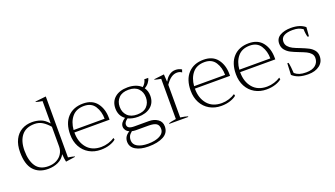

<svg xmlns="http://www.w3.org/2000/svg" viewBox="-71 -1281 3490 2002"><g transform="rotate(-20 1674.0 -280.5)"><path d="M30 -254Q30 -335 58.5 -392Q87 -449 137.5 -478Q188 -507 253 -507Q301 -507 346 -491.5Q391 -476 433 -427V-675Q383 -683 362 -691V-696L481 -709V-33Q531 -25 552 -18V-13L447 2Q440 -26 436 -85Q410 -37 360 -13.5Q310 10 248 10Q145 10 87.5 -54.5Q30 -119 30 -254ZM433 -171V-390Q397 -432 358.5 -456Q320 -480 271 -480Q175 -480 127 -419.5Q79 -359 79 -253Q79 -144 122 -80Q165 -16 259 -16Q312 -16 351.5 -37Q391 -58 412 -93.5Q433 -129 433 -171Z M633 -254V-251Q633 -148 688.5 -82Q744 -16 847 -16Q887 -16 927 -28.5Q967 -41 996 -61L1001 -41Q975 -19 931 -4.5Q887 10 833 10Q760 10 703.5 -22.5Q647 -55 615.5 -113.5Q584 -172 584 -248Q584 -371 647 -439Q710 -507 819 -507Q920 -507 971.5 -440.5Q1023 -374 1023 -273V-254ZM634 -281H978Q978 -361 940 -420.5Q902 -480 821 -480Q734 -480 687.5 -424.5Q641 -369 634 -281Z M1541 8Q1541 80 1477.5 114Q1414 148 1311 148Q1223 148 1169.5 116Q1116 84 1116 25Q1116 -36 1176 -70Q1151 -81 1138.5 -99.5Q1126 -118 1126 -139Q1126 -182 1181 -217Q1120 -261 1120 -343Q1120 -419 1172 -463Q1224 -507 1314 -507Q1362 -507 1400.5 -493.5Q1439 -480 1464 -455Q1482 -468 1494.5 -490Q1507 -512 1507 -526H1551Q1546 -501 1527.5 -476.5Q1509 -452 1480 -436Q1508 -397 1508 -343Q1508 -267 1455.5 -223.5Q1403 -180 1314 -180Q1250 -180 1204 -203Q1165 -175 1165 -147Q1165 -123 1183.5 -111.5Q1202 -100 1244 -100H1404Q1460 -100 1500.5 -72Q1541 -44 1541 8ZM1168 -343Q1168 -283 1205.5 -244.5Q1243 -206 1314 -206Q1385 -206 1422 -244.5Q1459 -283 1459 -343Q1459 -403 1422 -441.5Q1385 -480 1314 -480Q1243 -480 1205.5 -441.5Q1168 -403 1168 -343ZM1496 19Q1496 -22 1470 -39.5Q1444 -57 1383 -57H1244Q1221 -57 1201 -62Q1175 -41 1165.5 -21.5Q1156 -2 1156 22Q1156 70 1199.5 94.5Q1243 119 1316 119Q1398 119 1447 92.5Q1496 66 1496 19Z M1594 -7Q1622 -17 1675 -24V-470Q1625 -479 1605 -486V-491L1717 -504L1722 -424H1726Q1740 -456 1772 -481.5Q1804 -507 1844 -507Q1883 -507 1913 -488L1903 -458Q1882 -475 1850 -475Q1782 -475 1723 -386V-24Q1775 -17 1804 -7V0H1594Z M1970 -254V-251Q1970 -148 2025.5 -82Q2081 -16 2184 -16Q2224 -16 2264 -28.5Q2304 -41 2333 -61L2338 -41Q2312 -19 2268 -4.5Q2224 10 2170 10Q2097 10 2040.5 -22.5Q1984 -55 1952.5 -113.5Q1921 -172 1921 -248Q1921 -371 1984 -439Q2047 -507 2156 -507Q2257 -507 2308.5 -440.5Q2360 -374 2360 -273V-254ZM1971 -281H2315Q2315 -361 2277 -420.5Q2239 -480 2158 -480Q2071 -480 2024.5 -424.5Q1978 -369 1971 -281Z M2472 -254V-251Q2472 -148 2527.5 -82Q2583 -16 2686 -16Q2726 -16 2766 -28.5Q2806 -41 2835 -61L2840 -41Q2814 -19 2770 -4.5Q2726 10 2672 10Q2599 10 2542.5 -22.5Q2486 -55 2454.5 -113.5Q2423 -172 2423 -248Q2423 -371 2486 -439Q2549 -507 2658 -507Q2759 -507 2810.5 -440.5Q2862 -374 2862 -273V-254ZM2473 -281H2817Q2817 -361 2779 -420.5Q2741 -480 2660 -480Q2573 -480 2526.5 -424.5Q2480 -369 2473 -281Z M2960 -46 2966 -173H2979Q2984 -160 2988.5 -120.5Q2993 -81 2994 -55Q3017 -35 3046.5 -25.5Q3076 -16 3119 -16Q3188 -16 3224 -46.5Q3260 -77 3260 -126Q3260 -155 3241.5 -175.5Q3223 -196 3196 -209Q3169 -222 3122 -240Q3067 -261 3034.5 -278Q3002 -295 2979 -323Q2956 -351 2956 -393Q2956 -451 3004.5 -479Q3053 -507 3126 -507Q3225 -507 3282 -459L3274 -360H3260Q3254 -374 3250.5 -400.5Q3247 -427 3247 -449Q3221 -466 3196.5 -473Q3172 -480 3135 -480Q3074 -480 3039 -460Q3004 -440 3004 -397Q3004 -366 3023 -344Q3042 -322 3071 -307.5Q3100 -293 3148 -275Q3201 -254 3233 -237.5Q3265 -221 3287 -194Q3309 -167 3309 -128Q3309 -64 3260.5 -27Q3212 10 3135 10Q3074 10 3032 -4Q2990 -18 2960 -46Z"/></g></svg>

Font: Trirong ExtraLight
Style: Regular
Weight: 275
Designer: Katatrad Team
Foundry: CadsonDemak
Version: Version 1.001